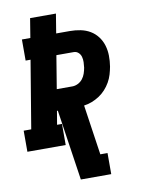

<svg xmlns="http://www.w3.org/2000/svg" viewBox="-100 -803 800 1076"><g transform="rotate(-10 300.0 -265.0)"><path d="M271 205 211 -197H206L193 -120H221V0H3V-120H46L110 -505H82V-625H130L148 -735H295L277 -625H355Q386 -625 415.5 -619Q445 -613 469.5 -598.5Q494 -584 511.5 -561Q529 -538 537.5 -510Q546 -482 546.5 -451.5Q547 -421 542 -390Q538 -368 531.5 -346Q525 -324 513 -303Q501 -282 484.5 -264Q468 -246 448 -233Q428 -220 406 -211.5Q384 -203 361 -200L367 -159L403 85H444V205ZM226 -317H315Q331 -317 347 -325Q363 -333 373.5 -346.5Q384 -360 389.5 -376Q395 -392 398 -409Q400 -424 400.5 -440Q401 -456 397 -470.5Q393 -485 382 -495Q371 -505 355 -505H257Z"/></g></svg>

Font: Iosevka Curly Slab HvExObl
Style: Regular
Weight: 900
Width: 7
Italic angle: -9°
Monospace: yes
Designer: Belleve Invis
Foundry: Belleve Invis
Version: Version 11.1.0; ttfautohint (v1.8.3)